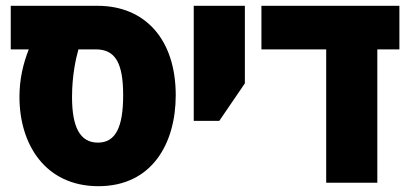

<svg xmlns="http://www.w3.org/2000/svg" viewBox="-20 -629 1407 661"><path d="M319 12C503 12 585 -135 585 -301C585 -494 479 -609 316 -609H17V-459H79C59 -408 47 -355 47 -295C47 -133 135 12 319 12ZM317 -138C255 -138 228 -192 228 -295C228 -369 241 -427 250 -459H310C377 -459 404 -412 404 -301C404 -191 378 -138 317 -138Z M647 -213H735L823 -342V-609H647Z M1103 0H1279V-459H1355V-609H880V-459H1103Z"/></svg>

Font: Noto Sans Hebrew Condensed Black
Style: Regular
Weight: 900
Width: 3
Designer: Monotype Design Team
Foundry: Monotype Imaging Inc.
Version: Version 2.004